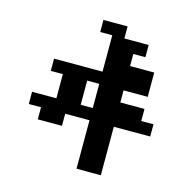

<svg xmlns="http://www.w3.org/2000/svg" viewBox="-137 -996 1274 1274"><g transform="rotate(15 500.0 -359.0)"><path d="M417 -276.4H500V-442.4H417ZM83 -192.4V-276.4H250V-442.4H167V-526.4H500V-776.4H417V-859.4H583V-776.4H750V-692.4H667V-609.4H833V-442.4H667V-359.4H833V-276.4H917V-192.4H667V140.6H500V-192.4H333V-109.4H167V-192.4Z"/></g></svg>

Font: KH Dot Dougenzaka 12
Style: Regular
Weight: 400
Designer: Original version for X68000 by Keitarou Hiraki (http://hp.vector.co.jp/authors/VA000874/) / TrueType conversion by Homem
Version: Version 1.00.20150527